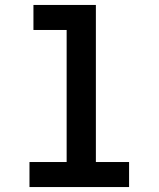

<svg xmlns="http://www.w3.org/2000/svg" viewBox="-20 -755 640 775"><path d="M99 0V-101H249V-634H115V-735H367V-101H501V0Z"/></svg>

Font: Iosevka Slab Extended
Style: Bold
Weight: 700
Width: 7
Monospace: yes
Designer: Belleve Invis
Foundry: Belleve Invis
Version: Version 11.1.0; ttfautohint (v1.8.3)